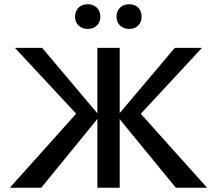

<svg xmlns="http://www.w3.org/2000/svg" viewBox="-20 -883 1020 903"><path d="M807 0 531 -337 802 -658H930L608 -311L616 -377L954 0ZM26 0 364 -377 373 -311 50 -658H178L449 -337L174 0ZM438 0V-658H543V0ZM393 -747Q366 -747 349.5 -763Q333 -779 333 -804Q333 -831 349.5 -847Q366 -863 393 -863Q419 -863 435.5 -847Q452 -831 452 -804Q452 -779 435.5 -763Q419 -747 393 -747ZM588 -747Q561 -747 544.5 -763Q528 -779 528 -804Q528 -831 544.5 -847Q561 -863 588 -863Q614 -863 630 -847Q646 -831 646 -804Q646 -779 630 -763Q614 -747 588 -747Z"/></svg>

Font: Ysabeau Office SemiBold
Style: Regular
Weight: 600
Designer: Christian Thalmann (Catharsis Fonts)
Version: Version 2.001;gftools[0.9.30]; featfreeze: tnum,lnum,ss02